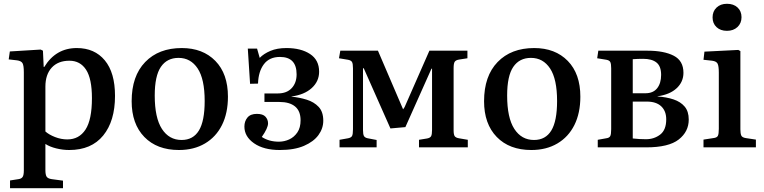

<svg xmlns="http://www.w3.org/2000/svg" viewBox="-20 -779 4041 1015"><path d="M33 216V175L78 168Q93 166 99.5 156.5Q106 147 106 122V-397Q106 -433 99 -445Q92 -457 70 -460L26 -465L32 -507L195 -517L207 -511L211 -425H214Q275 -525 386 -525Q480 -525 534 -460Q588 -395 588 -272Q588 -139 525.5 -62.5Q463 14 346 14Q312 14 277.5 5.5Q243 -3 220 -18V120Q220 145 226.5 155Q233 165 253 168L313 176V216ZM336 -42Q398 -42 432 -94Q466 -146 466 -260Q466 -363 435 -410.5Q404 -458 347 -458Q287 -458 253.5 -421.5Q220 -385 220 -321V-84Q239 -67 271 -54.5Q303 -42 336 -42Z M926 14Q810 14 743 -55Q676 -124 676 -244Q676 -377 747.5 -451Q819 -525 941 -525Q1052 -525 1118.5 -457Q1185 -389 1185 -268Q1185 -181 1153.5 -118Q1122 -55 1063.5 -20.5Q1005 14 926 14ZM940 -39Q1001 -39 1031.5 -89Q1062 -139 1062 -245Q1062 -361 1025 -417Q988 -473 924 -473Q863 -473 830.5 -425.5Q798 -378 798 -274Q798 -156 836 -97.5Q874 -39 940 -39Z M1459 14Q1374 14 1323 -21.5Q1272 -57 1272 -110Q1272 -138 1288 -157.5Q1304 -177 1338 -177Q1370 -177 1383.5 -162Q1397 -147 1397 -127Q1397 -102 1364 -55Q1402 -30 1454 -30Q1483 -30 1509 -42Q1535 -54 1552 -79Q1569 -104 1569 -143Q1569 -192 1540 -216Q1511 -240 1457 -240H1378V-285H1448Q1496 -285 1522 -313Q1548 -341 1548 -386Q1548 -478 1460 -478Q1404 -478 1375 -439.5Q1346 -401 1344 -337L1302 -336L1290 -522H1339L1353 -473Q1374 -495 1409.5 -510Q1445 -525 1494 -525Q1571 -525 1619 -493.5Q1667 -462 1667 -400Q1667 -349 1628 -313.5Q1589 -278 1521 -269V-268Q1563 -264 1601.5 -252Q1640 -240 1664.5 -214Q1689 -188 1689 -141Q1689 -100 1663.5 -65Q1638 -30 1587 -8Q1536 14 1459 14Z M1775 0V-40L1820 -48Q1836 -51 1841 -60Q1846 -69 1846 -96V-418Q1846 -442 1841 -451Q1836 -460 1820 -463L1772 -471L1779 -511H1978L2111 -201L2119 -213L2250 -511H2451V-471L2406 -464Q2389 -461 2383.5 -452Q2378 -443 2378 -419V-90Q2378 -68 2383.5 -59.5Q2389 -51 2406 -48L2453 -40V0H2195V-40L2238 -47Q2254 -50 2259 -59Q2264 -68 2264 -92V-416H2261L2123 -107L2044 -100L1903 -418H1899V-91Q1899 -69 1904 -60Q1909 -51 1924 -48L1971 -39V0Z M2789 14Q2673 14 2606 -55Q2539 -124 2539 -244Q2539 -377 2610.5 -451Q2682 -525 2804 -525Q2915 -525 2981.5 -457Q3048 -389 3048 -268Q3048 -181 3016.5 -118Q2985 -55 2926.5 -20.5Q2868 14 2789 14ZM2803 -39Q2864 -39 2894.5 -89Q2925 -139 2925 -245Q2925 -361 2888 -417Q2851 -473 2787 -473Q2726 -473 2693.5 -425.5Q2661 -378 2661 -274Q2661 -156 2699 -97.5Q2737 -39 2803 -39Z M3140 0V-40L3185 -48Q3201 -50 3206 -59.5Q3211 -69 3211 -96V-418Q3211 -441 3206.5 -450.5Q3202 -460 3186 -463L3137 -471L3143 -511H3403Q3490 -511 3541.5 -484.5Q3593 -458 3593 -394Q3593 -346 3557 -312.5Q3521 -279 3456 -270V-269Q3503 -266 3540.5 -253.5Q3578 -241 3599.5 -215.5Q3621 -190 3621 -147Q3621 -83 3568 -41.5Q3515 0 3396 0ZM3325 -286H3392Q3433 -286 3454 -312.5Q3475 -339 3475 -383Q3475 -429 3450.5 -448.5Q3426 -468 3380 -468Q3350 -468 3325 -466ZM3395 -43Q3438 -43 3470 -67.5Q3502 -92 3502 -148Q3502 -192 3475.5 -217Q3449 -242 3399 -242H3325V-47Q3343 -45 3360.5 -44Q3378 -43 3395 -43Z M3823 -616Q3789 -616 3768 -635.5Q3747 -655 3747 -687Q3747 -719 3768 -739Q3789 -759 3823 -759Q3858 -759 3879 -739.5Q3900 -720 3900 -688Q3900 -656 3878.5 -636Q3857 -616 3823 -616ZM3699 0V-41L3751 -49Q3770 -51 3775 -61Q3780 -71 3780 -98V-395Q3780 -430 3773.5 -442.5Q3767 -455 3745 -458L3699 -463L3704 -506L3883 -515L3894 -509V-95Q3894 -74 3898.5 -63Q3903 -52 3923 -49L3976 -41V0Z"/></svg>

Font: Literata 36pt Medium
Style: Regular
Weight: 500
Designer: Latin by Veronika Burian and Jose Scaglione. Greek by Irene Vlachou. Cyrillic by Vera Evstafieva.
Foundry: TypeTogether
Version: Version 3.002